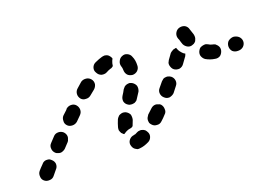

<svg xmlns="http://www.w3.org/2000/svg" viewBox="-69 -418 836 586"><g transform="rotate(-20 349.0 -125.0)"><path d="M342 -11Q340 -15 337 -18Q333 -21 329 -22Q325 -24 320 -23Q316 -23 312 -21Q308 -19 304 -17Q301 -17 299 -16Q290 -15 284 -8Q278 -1 279 8Q280 13 282 17Q284 21 288 24Q291 26 295 28Q300 29 304 28Q317 27 333 19Q341 15 344 6Q347 -3 342 -11ZM38 -30Q35 -33 31 -35Q27 -36 22 -36Q18 -36 14 -34Q10 -32 7 -28Q-3 -18 -8 -12Q-14 -5 -13 5Q-13 14 -6 20Q1 26 11 25Q20 25 26 18Q31 12 40 1Q46 -5 46 -15Q45 -24 38 -30ZM409 -75Q406 -78 401 -79Q397 -81 393 -81Q388 -81 384 -79Q380 -77 377 -74Q369 -66 362 -60Q359 -56 357 -52Q355 -48 355 -44Q355 -39 356 -35Q358 -31 361 -28Q367 -21 377 -21Q386 -20 393 -27Q401 -34 409 -43Q416 -49 415 -59Q415 -68 409 -75ZM262 -55Q265 -66 270 -78Q272 -82 275 -85Q278 -89 282 -90Q287 -92 291 -92Q295 -92 300 -90Q304 -88 307 -85Q310 -82 312 -78Q313 -74 313 -69Q313 -65 312 -61Q308 -51 305 -43Q303 -42 302 -41Q299 -39 297 -39Q296 -39 296 -39Q288 -38 281 -34Q277 -32 273 -29Q270 -30 268 -33Q265 -35 264 -38Q262 -42 261 -46Q261 -51 262 -55ZM108 -81Q108 -86 106 -90Q104 -94 101 -97Q94 -103 85 -103Q75 -103 69 -96L54 -80Q47 -73 48 -64Q48 -55 55 -48Q58 -45 62 -44Q66 -42 71 -42Q75 -42 79 -44Q84 -46 87 -49L102 -65Q105 -68 106 -73Q108 -77 108 -81ZM468 -144Q464 -147 460 -148Q456 -150 451 -149Q447 -149 443 -147Q439 -144 436 -141Q429 -133 422 -124Q416 -117 417 -108Q418 -99 425 -93Q428 -90 433 -88Q437 -87 441 -87Q446 -88 450 -90Q454 -92 457 -95Q464 -104 471 -113Q477 -120 476 -129Q475 -138 468 -144ZM314 -110Q318 -107 322 -107Q326 -106 331 -107Q335 -107 339 -110Q343 -112 345 -116Q352 -126 358 -136Q362 -145 360 -154Q357 -162 349 -167Q345 -169 341 -170Q336 -170 332 -169Q328 -168 324 -165Q321 -162 318 -158Q314 -150 308 -141Q303 -133 304 -124Q306 -115 314 -110ZM163 -127 165 -129Q172 -136 172 -145Q172 -154 166 -161Q160 -168 150 -168Q141 -168 134 -162L132 -159L118 -146Q112 -140 112 -130Q111 -121 118 -114Q124 -108 134 -108Q143 -108 150 -114ZM711 -171Q711 -180 704 -187Q697 -193 688 -194H685Q676 -193 669 -187Q663 -180 663 -171Q663 -162 669 -155Q676 -149 685 -149H688Q697 -149 704 -155Q711 -162 711 -171ZM638 -168Q639 -172 638 -177Q637 -181 634 -185Q631 -188 628 -191Q624 -193 619 -194Q613 -195 607 -199Q603 -201 599 -202Q594 -202 590 -201Q586 -200 582 -198Q578 -195 576 -191Q571 -183 573 -174Q576 -165 583 -160Q597 -152 612 -150Q621 -148 629 -153Q636 -159 638 -168ZM532 -196Q526 -199 522 -204Q516 -210 513 -218Q512 -220 512 -222Q510 -222 509 -222Q507 -222 506 -221Q501 -221 498 -218Q494 -216 491 -213L478 -195Q476 -191 474 -187Q473 -183 474 -178Q475 -174 477 -170Q479 -166 483 -163Q491 -158 500 -159Q509 -161 514 -168L527 -186Q529 -188 530 -191Q531 -193 532 -196ZM236 -220Q230 -227 221 -228Q211 -229 204 -224Q196 -217 187 -209Q180 -203 179 -194Q178 -185 184 -177Q190 -170 199 -170Q209 -169 216 -175Q224 -182 232 -188Q239 -194 241 -203Q242 -213 236 -220ZM359 -190Q368 -190 375 -196Q382 -203 382 -212Q383 -229 377 -242Q374 -251 365 -255Q357 -259 348 -255Q340 -252 336 -243Q332 -235 335 -226Q337 -221 337 -214Q337 -204 343 -197Q349 -191 359 -190ZM539 -219Q542 -216 546 -214Q550 -212 554 -212Q559 -212 563 -214Q567 -215 570 -218Q574 -221 575 -226Q577 -230 577 -234Q577 -239 576 -243Q574 -249 572 -255Q571 -258 570 -261Q568 -270 560 -275Q552 -279 543 -277Q534 -275 529 -267Q524 -259 526 -250Q527 -246 529 -242Q531 -234 534 -226Q536 -222 539 -219ZM318 -258Q318 -258 318 -258Q317 -262 314 -266Q311 -270 308 -272Q304 -274 299 -275Q295 -275 290 -274Q279 -271 266 -265Q257 -261 254 -252Q251 -243 256 -235Q258 -231 261 -228Q264 -225 269 -223Q273 -222 277 -222Q282 -222 286 -224Q295 -229 302 -231Q304 -231 307 -233Q309 -234 311 -236Q312 -245 315 -252Q316 -255 318 -258Q318 -258 318 -258Z"/></g></svg>

Font: FRB American Cursive Guidelines Dashed Extrabold
Style: Bold Italic
Weight: 800
Italic angle: -25°
Version: Version 2.0;Modular Font Editor K font №1